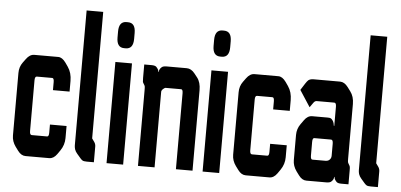

<svg xmlns="http://www.w3.org/2000/svg" viewBox="-50 -842 1973 945"><g transform="rotate(5 936.0 -369.5)"><path d="M293 -335H210.9V-375Q210.9 -394.5 202.1 -394.5H126Q116.2 -394.5 116.2 -375V-125Q116.2 -105.5 126 -105.5H202.1Q210.9 -105.5 210.9 -125V-165H293V-105.5Q293 -71.3 273.4 -43L259.8 -23.4Q243.2 0 221.7 0H104.5Q83 0 66.4 -22.5L52.7 -41Q34.2 -66.4 34.2 -95.7V-404.3Q34.2 -434.6 50.8 -457L64.5 -475.6Q82 -500 104.5 -500H222.7Q242.2 -500 259.8 -475.6L273.4 -456.1Q293 -427.7 293 -387.7Z M341.8 -74.2V-740.2H423.8V-117.2V-115.2Q423.8 -114.3 435.5 -98.6Q442.4 -88.9 442.4 -76.2V1H407.2Q391.6 1 385.7 -2.9Q379.9 -6.8 375 -12.7L357.4 -33.2Q348.6 -43 344.7 -54.7Q341.8 -65.4 341.8 -74.2Z M586.9 0H504.9V-500H586.9ZM549.8 -700.2Q586.9 -700.2 586.9 -650.4V-621.1Q586.9 -571.3 549.8 -571.3H542Q504.9 -571.3 504.9 -621.1V-650.4Q504.9 -700.2 542 -700.2Z M857.4 -500Q879.9 -500 897.5 -477.5L912.1 -459Q929.7 -436.5 929.7 -397.5V0H847.7V-375Q847.7 -394.5 838.9 -394.5H762.7Q757.8 -394.5 749 -386.7Q742.2 -379.9 742.2 -373V0H660.2V-374Q660.2 -388.7 659.2 -393.1Q658.2 -397.5 653.8 -403.8Q649.4 -410.2 648.4 -414.6Q647.5 -418.9 647.5 -433.6V-500H683.6Q700.2 -500 707 -494.1Q719.7 -481.4 719.7 -469.7H721.7Q721.7 -483.4 734.4 -494.1Q741.2 -500 757.8 -500Z M1061.5 0H979.5V-500H1061.5ZM1024.4 -700.2Q1061.5 -700.2 1061.5 -650.4V-621.1Q1061.5 -571.3 1024.4 -571.3H1016.6Q979.5 -571.3 979.5 -621.1V-650.4Q979.5 -700.2 1016.6 -700.2Z M1380.9 -335H1298.8V-375Q1298.8 -394.5 1290 -394.5H1213.9Q1204.1 -394.5 1204.1 -375V-125Q1204.1 -105.5 1213.9 -105.5H1290Q1298.8 -105.5 1298.8 -125V-165H1380.9V-105.5Q1380.9 -71.3 1361.3 -43L1347.7 -23.4Q1331.1 0 1309.6 0H1192.4Q1170.9 0 1154.3 -22.5L1140.6 -41Q1122.1 -66.4 1122.1 -95.7V-404.3Q1122.1 -434.6 1138.7 -457L1152.3 -475.6Q1169.9 -500 1192.4 -500H1310.5Q1330.1 -500 1347.7 -475.6L1361.3 -456.1Q1380.9 -427.7 1380.9 -387.7Z M1503.9 -192.4V-125Q1503.9 -105.5 1512.7 -105.5H1576.2Q1589.8 -105.5 1596.7 -112.3Q1605.5 -120.1 1605.5 -132.8V-192.4Q1605.5 -211.9 1595.7 -211.9H1512.7Q1503.9 -211.9 1503.9 -192.4ZM1492.2 0Q1470.7 0 1454.1 -22.5L1440.4 -41Q1421.9 -66.4 1421.9 -95.7V-219.7Q1421.9 -250 1439.5 -274.4L1454.1 -294.9Q1470.7 -318.4 1493.2 -318.4H1570.3Q1582 -318.4 1586.4 -315.4Q1590.8 -312.5 1596.7 -303.7Q1601.6 -295.9 1603.5 -280.3H1605.5V-375Q1605.5 -394.5 1595.7 -394.5H1508.8Q1500 -394.5 1493.2 -384.8L1476.6 -361.3L1423.8 -442.4L1444.3 -474.6Q1453.1 -488.3 1459 -493.2Q1468.8 -500 1483.4 -500H1615.2Q1636.7 -500 1654.3 -476.6L1668.9 -457Q1687.5 -432.6 1687.5 -395.5V-127Q1687.5 -112.3 1688.5 -108.4Q1689.5 -104.5 1693.8 -97.7Q1698.2 -90.8 1699.2 -86.4Q1700.2 -82 1700.2 -68.4V0H1665Q1648.4 0 1641.6 -5.9Q1628.9 -18.6 1628.9 -30.3H1627Q1627 -16.6 1614.3 -5.9Q1607.4 0 1590.8 0Z M1745.1 -74.2V-740.2H1827.1V-117.2V-115.2Q1827.1 -114.3 1838.9 -98.6Q1845.7 -88.9 1845.7 -76.2V1H1810.5Q1794.9 1 1789.1 -2.9Q1783.2 -6.8 1778.3 -12.7L1760.7 -33.2Q1752 -43 1748 -54.7Q1745.1 -65.4 1745.1 -74.2Z"/></g></svg>

Font: Vancouver Drive
Style: Bold
Weight: 700
Designer: Valery Zaveryaev
Foundry: Cyreal (www.cyreal.org)
Version: Version 1.01